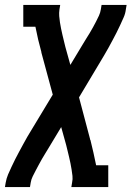

<svg xmlns="http://www.w3.org/2000/svg" viewBox="-45 -550 565 775"><path d="M-25 205 -22 187Q-19 170 -12.5 154.5Q-6 139 1.5 123.5Q9 108 16.5 92.5Q24 77 32.5 62Q41 47 49 31.5Q57 16 66 1L168 -168L122 -338Q122 -338 122 -338Q122 -338 122 -338V-340Q115 -365 109 -390.5Q103 -416 98 -442H49V-530H198L195 -512Q193 -498 194 -485Q195 -472 197 -459.5Q199 -447 201.5 -434.5Q204 -422 207 -409.5Q210 -397 213 -384.5Q216 -372 219 -360L239 -288L289 -371Q296 -383 303 -394Q310 -405 317 -416.5Q324 -428 330.5 -440Q337 -452 343 -463.5Q349 -475 354.5 -487Q360 -499 362 -512L365 -530H466L463 -512Q461 -495 454 -479.5Q447 -464 440 -448.5Q433 -433 425 -417.5Q417 -402 409 -387Q401 -372 392.5 -356.5Q384 -341 375 -326L274 -157L319 13Q319 13 319 13Q319 13 319 13V15H320Q326 40 332 65.5Q338 91 343 117H392V205H243L246 187Q249 173 247.5 160Q246 147 244 134.5Q242 122 239.5 109.5Q237 97 234 84.5Q231 72 228 59.5Q225 47 222 35L202 -37L152 46Q145 58 138 69Q131 80 124.5 91.5Q118 103 111.5 115Q105 127 99 138.5Q93 150 87 162Q81 174 79 187L76 205Z"/></svg>

Font: Iosevka Curly Slab SmBdObl
Style: Regular
Weight: 600
Italic angle: -9°
Monospace: yes
Designer: Belleve Invis
Foundry: Belleve Invis
Version: Version 11.0.0; ttfautohint (v1.8.3)